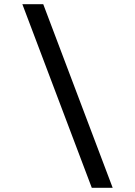

<svg xmlns="http://www.w3.org/2000/svg" viewBox="-20 -730 640 910"><path d="M415 160 86 -710H185L514 160Z"/></svg>

Font: TypoPRO Source Code Pro
Style: Regular
Weight: 600
Monospace: yes
Designer: Paul D. Hunt, Teo Tuominen
Foundry: Adobe Systems Incorporated
Version: Version 2.010;PS 1.0;hotconv 1.0.84;makeotf.lib2.5.63406